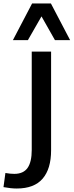

<svg xmlns="http://www.w3.org/2000/svg" viewBox="-92 -839 422 1101"><path d="M0 0ZM-72 234 -61 153Q-33 158 -10 158Q42 158 66 124Q90 90 90 21V-543H201V23Q201 129 152.5 185.5Q104 242 4 242Q-29 242 -72 234ZM223 -609 146 -745 68 -609H-18L92 -819H200L310 -609Z"/></svg>

Font: Martel Sans SemiBold
Style: Regular
Weight: 600
Designer: Dan Reynolds and Mathieu Réguer
Foundry: Dan Reynolds and Mathieu Réguer
Version: Version 1.002; ttfautohint (v1.1) -l 5 -r 5 -G 72 -x 0 -D la